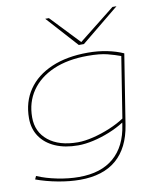

<svg xmlns="http://www.w3.org/2000/svg" viewBox="-105 -874 998 1178"><g transform="rotate(-10 394.0 -285.0)"><path d="M26 170 35 150Q91 174 161 188Q231 202 295 202Q432 202 512 133Q592 64 611 -67L613 -81Q571 -54 520 -33.5Q469 -13 418 -1.5Q367 10 323 10Q241 10 180.5 -16.5Q120 -43 87 -91.5Q54 -140 54 -206Q54 -308 105.5 -383Q157 -458 252.5 -499Q348 -540 479 -540Q542 -540 598.5 -528.5Q655 -517 699 -497L630 -62Q608 77 525 148.5Q442 220 298 220Q234 220 161.5 206.5Q89 193 26 170ZM678 -484Q643 -497 597 -509Q551 -521 474 -521Q350 -521 260.5 -482Q171 -443 122.5 -372.5Q74 -302 74 -208Q74 -117 141 -63Q208 -9 325 -9Q367 -9 420.5 -22Q474 -35 526.5 -57Q579 -79 618 -105ZM702 -790 465 -596H433L258 -790H281L451 -611L677 -790Z"/></g></svg>

Font: Georama Extra Expanded Thin
Style: Italic
Weight: 100
Width: 8
Italic angle: -9°
Designer: Jean-Baptiste Levee
Foundry: Production Type
Version: Version 1.000